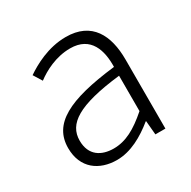

<svg xmlns="http://www.w3.org/2000/svg" viewBox="-131 -674 808 813"><g transform="rotate(-30 273.5 -267.0)"><path d="M218 13C286 13 350 -24 404 -68H406L412 0H461V-338C461 -456 416 -547 289 -547C202 -547 128 -505 87 -477L113 -435C150 -463 211 -496 281 -496C382 -496 405 -414 403 -335C168 -308 63 -252 63 -134C63 -35 132 13 218 13ZM230 -36C171 -36 121 -64 121 -137C121 -219 193 -268 403 -292V-119C340 -64 289 -36 230 -36Z"/></g></svg>

Font: Genne Gothic Light
Style: Regular
Weight: 300
Designer: Ryoko NISHIZUKA (kana & ideographs); Paul D. Hunt (Latin, Greek & Cyrillic); Wenlong ZHANG (bopomofo); Sandoll Communica
Foundry: Adobe Systems Incorporated
Version: Version 1.004;PS 1.004;hotconv 16.6.51;makeotf.lib2.5.65220